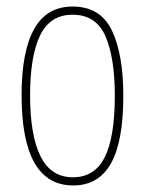

<svg xmlns="http://www.w3.org/2000/svg" viewBox="-20 -623 443 587"><path d="M357 -330Q357 -190 319 -123Q281 -56 204 -56Q46 -56 46 -332Q46 -466 84.5 -534.5Q123 -603 202 -603Q287 -603 322 -530Q357 -457 357 -330ZM72 -332Q72 -209 104 -145Q136 -81 203 -81Q269 -81 300 -142Q331 -203 331 -331Q331 -446 302.5 -512Q274 -578 202 -578Q133 -578 102.5 -514.5Q72 -451 72 -332Z"/></svg>

Font: Noto Sans Malayalam UI ExtraCondensed Thin
Style: Regular
Weight: 100
Width: 2
Designer: Jelle Bosma - Monotype Design Team
Foundry: Monotype Imaging Inc.
Version: Version 2.104; ttfautohint (v1.8.4.7-5d5b)